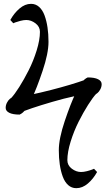

<svg xmlns="http://www.w3.org/2000/svg" viewBox="-20 -735 564 1009"><path d="M514.2 -293Q514.2 -278.3 507.1 -265.4Q500 -252.4 493.2 -247.1L485.8 -241.2V-242.2Q467.8 -223.1 442.9 -183.8Q418 -144.5 393.3 -95.7Q368.7 -46.9 351.3 8.8Q334 64.5 334 106.9Q334 133.8 357.2 151.4Q380.4 168.9 405.8 168.9Q419.4 168.9 436.5 164.6Q453.6 160.2 463.9 156.2L474.1 151.9L490.2 168.9Q470.2 205.1 441.7 229.5Q413.1 253.9 380.9 253.9Q356.4 253.9 338.4 237.8Q320.3 221.7 309.8 193.1Q299.3 164.6 294.2 129.9Q289.1 95.2 289.1 54.2Q289.1 -6.3 320.3 -99.1Q351.6 -191.9 377 -244.1Q394 -278.8 408.4 -299.6Q422.9 -320.3 440.9 -328.1Q476.6 -328.1 495.4 -318.6Q514.2 -309.1 514.2 -293ZM9.8 -168Q9.8 -182.6 16.8 -195.8Q23.9 -209 31.2 -214.8L38.1 -220.2V-219.2Q56.2 -238.3 81.1 -277.6Q106 -316.9 130.6 -365.5Q155.3 -414.1 172.6 -469.7Q189.9 -525.4 189.9 -567.9Q189.9 -594.7 166.7 -612.3Q143.6 -629.9 118.2 -629.9Q104.5 -629.9 87.4 -625.5Q70.3 -621.1 60.1 -617.2L49.8 -612.8L34.2 -629.9Q53.7 -665.5 82.5 -690.2Q111.3 -714.8 143.1 -714.8Q167.5 -714.8 185.5 -698.7Q203.6 -682.6 214.1 -654.1Q224.6 -625.5 229.7 -590.8Q234.9 -556.2 234.9 -515.1Q234.9 -454.6 203.6 -361.8Q172.4 -269 147 -216.8Q129.9 -182.1 115.5 -161.4Q101.1 -140.6 83 -132.8Q47.4 -132.8 28.6 -142.3Q9.8 -151.9 9.8 -168ZM79.1 -140.1 56.2 -222.2Q138.2 -233.9 247.6 -262Q356.9 -290 431.2 -316.9L440.9 -238.8Q382.3 -236.8 255.9 -200Q129.4 -163.1 79.1 -140.1Z"/></svg>

Font: Linear Smooth Low Contrast
Style: Regular
Weight: 500
Designer: Philipp H. Poll, Flanker
Foundry: Philipp H. Poll, reworked by Flanker
Version: Version 1.010 | FøM Fix